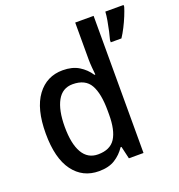

<svg xmlns="http://www.w3.org/2000/svg" viewBox="-138 -875 932 1000"><g transform="rotate(-20 328.5 -375.0)"><path d="M242 10Q152 10 99.5 -61Q47 -132 47 -269Q47 -406 100 -477.5Q153 -549 242 -549Q295 -549 331 -527Q367 -505 390 -470H395Q393 -488 391 -512Q389 -536 389 -555V-760H491V0H410L394 -69H389Q366 -34 331 -12Q296 10 242 10ZM267 -74Q334 -74 362.5 -118Q391 -162 391 -250V-271Q391 -366 363.5 -414.5Q336 -463 266 -463Q209 -463 180.5 -411.5Q152 -360 152 -268Q152 -174 181 -124Q210 -74 267 -74ZM657 -750Q651 -730 640 -703Q629 -676 615 -648.5Q601 -621 587 -600H528V-612Q533 -629 539 -656Q545 -683 550 -711.5Q555 -740 556 -760H657Z"/></g></svg>

Font: Noto Sans Sinhala SemiCondensed Medium
Style: Regular
Weight: 500
Width: 4
Designer: Jelle Bosma - Monotype Design Team
Foundry: Monotype Imaging Inc.
Version: Version 2.006; ttfautohint (v1.8.4.7-5d5b)